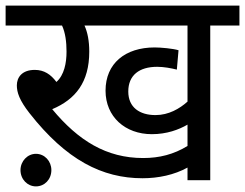

<svg xmlns="http://www.w3.org/2000/svg" viewBox="-20 -642 873 684"><path d="M729 -551H833V-622H0V-551H201C213 -525 217 -492 217 -458C217 -418 209 -375 181 -350C161 -377 137 -393 104 -393C58 -393 40 -366 40 -338C40 -313 49 -285 85 -239C216 -72 344 -7 488 -7C544 -7 601 -19 648 -45V0H729ZM534 -232C478 -232 437 -259 437 -316C437 -374 476 -404 540 -404C564 -404 590 -399 610 -394L616 -463C597 -469 553 -473 531 -473C426 -473 356 -416 356 -319C356 -226 426 -164 521 -164C574 -164 617 -180 648 -198V-122C599 -92 548 -79 490 -79C359 -79 259 -141 166 -253C249 -288 298 -349 298 -458C298 -496 292 -527 281 -551H648V-280C620 -255 581 -232 534 -232ZM53 -36C53 -3 78 22 108 22C139 22 163 -3 163 -36C163 -68 139 -94 108 -94C78 -94 53 -68 53 -36Z"/></svg>

Font: Noto Sans Devanagari UI
Style: Regular
Weight: 400
Designer: Jelle Bosma - Monotype Design Team
Foundry: Monotype Imaging Inc.
Version: Version 2.003